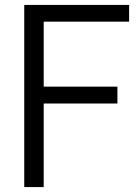

<svg xmlns="http://www.w3.org/2000/svg" viewBox="-20 -760 560 780"><path d="M504.5 -672H157.5V-408H457V-339.5H157.5V0H78.5V-740H504.5Z"/></svg>

Font: Encode Sans Semi Condensed
Style: Regular
Weight: 400
Width: 4
Designer: Multiple Designers
Foundry: Impallari Type
Version: Version 2.000